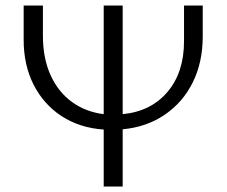

<svg xmlns="http://www.w3.org/2000/svg" viewBox="-20 -678 824 698"><path d="M717 -658V-545Q717 -452 681 -379Q645 -306 579 -261Q513 -216 426 -208V0H357V-207Q270 -213 204.5 -255.5Q139 -298 102.5 -369.5Q66 -441 66 -533V-658H136V-548Q136 -466 164 -404.5Q192 -343 242 -307Q292 -271 357 -263V-658H426V-263Q529 -273 589 -344Q649 -415 649 -528V-658Z"/></svg>

Font: Ysabeau SC
Style: Regular
Weight: 400
Designer: Christian Thalmann (Catharsis Fonts)
Version: Version 0.003